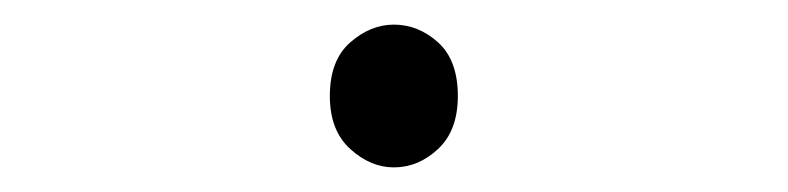

<svg xmlns="http://www.w3.org/2000/svg" viewBox="-20 -514 640 156"><path d="M300 -378Q281 -378 264.5 -393Q248 -408 248 -436Q248 -465 264.5 -479.5Q281 -494 300 -494Q320 -494 336 -479.5Q352 -465 352 -436Q352 -408 336 -393Q320 -378 300 -378Z"/></svg>

Font: Source Code Pro ExtraLight
Style: Regular
Weight: 200
Monospace: yes
Designer: Paul D. Hunt, Teo Tuominen
Foundry: Adobe
Version: Version 1.026;hotconv 1.1.0;makeotfexe 2.6.0